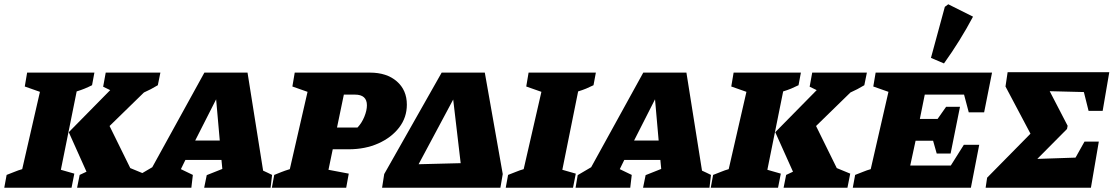

<svg xmlns="http://www.w3.org/2000/svg" viewBox="-43 -879 5227 899"><path d="M-23 0 -12 -60Q7 -67 25 -74.5Q43 -82 61 -87L144 -449L73 -474L84 -539H399L388 -480Q370 -471 353 -464Q336 -457 316 -451L242 -84L305 -66L292 0ZM318 0 330 -60Q346 -68 362 -75L279 -260L473 -457L440 -473L452 -539H708L696 -480Q663 -460 631 -446L470 -289L567 -92L630 -66L617 0Z M1189 -80Q1200 -75 1210.5 -70Q1221 -65 1231 -60L1224 0H913L925 -59L998 -88L994 -130H825L804 -87Q832 -74 860 -60L853 0H597L607 -59L670 -96L914 -539H1116ZM871 -221H986L969 -414Z M1230 0 1241 -60Q1256 -66 1273.5 -73Q1291 -80 1314 -87L1397 -449L1326 -474L1337 -539H1689Q1768 -539 1815 -498Q1862 -457 1862 -389Q1862 -329 1826 -282Q1790 -235 1728.5 -207.5Q1667 -180 1589 -180H1515L1495 -84L1590 -66L1578 0ZM1619 -436H1567L1535 -282H1631Q1651 -303 1663 -332.5Q1675 -362 1675 -386Q1675 -436 1619 -436Z M1746 0 1756 -64 2025 -539H2227L2311 -64L2300 0ZM2079 -413 1917 -110 2114 -115Z M2325 0 2336 -60Q2355 -67 2373 -74.5Q2391 -82 2409 -87L2492 -449L2421 -474L2432 -539H2747L2736 -480Q2718 -471 2701 -464Q2684 -457 2664 -451L2590 -84L2653 -66L2640 0Z M3244 -80Q3255 -75 3265.5 -70Q3276 -65 3286 -60L3279 0H2968L2980 -59L3053 -88L3049 -130H2880L2859 -87Q2887 -74 2915 -60L2908 0H2652L2662 -59L2725 -96L2969 -539H3171ZM2926 -221H3041L3024 -414Z M3285 0 3296 -60Q3315 -67 3333 -74.5Q3351 -82 3369 -87L3452 -449L3381 -474L3392 -539H3707L3696 -480Q3678 -471 3661 -464Q3644 -457 3624 -451L3550 -84L3613 -66L3600 0ZM3626 0 3638 -60Q3654 -68 3670 -75L3587 -260L3781 -457L3748 -473L3760 -539H4016L4004 -480Q3971 -460 3939 -446L3778 -289L3875 -92L3938 -66L3925 0Z M3950 0 3961 -60Q3980 -67 3998 -74.5Q4016 -82 4034 -87L4117 -449L4046 -474L4057 -539H4602L4565 -353H4493L4471 -436H4287L4264 -322H4347L4387 -379H4452L4408 -160H4343L4326 -220H4244L4219 -104H4409L4470 -201H4542L4503 0ZM4377 -582 4316 -608 4381 -847 4397 -859 4513 -801Q4453 -688 4377 -582Z M4572 0 4579 -47 4782 -253 4665 -474 4675 -541H5151L5120 -360H5054L5032 -448L4872 -452L4956 -290L4953 -275L4814 -135L4993 -141L5035 -216H5102L5065 0Z"/></svg>

Font: Piazzolla SC ExtraBold
Style: Italic
Weight: 800
Italic angle: -11.3°
Designer: Juan Pablo del Peral
Foundry: Huerta Tipografica
Version: Version 1.330